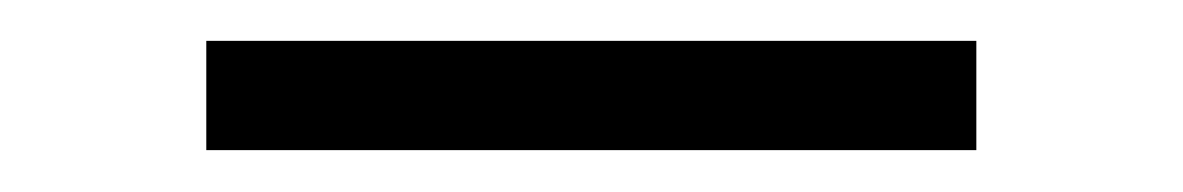

<svg xmlns="http://www.w3.org/2000/svg" viewBox="-20 -310 579 94"><path d="M81 -236.5V-290H458V-236.5Z"/></svg>

Font: Anek Latin Expanded Light
Style: Regular
Weight: 300
Width: 7
Designer: Yesha Goshar
Foundry: Ek Type
Version: Version 1.003